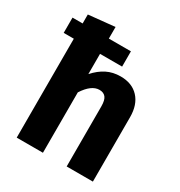

<svg xmlns="http://www.w3.org/2000/svg" viewBox="-178 -880 938 1002"><g transform="rotate(30 291.0 -379.0)"><path d="M528 -388V0H370V-361Q370 -400 357 -416Q344 -432 319 -432Q271 -432 227 -364V0H69V-596H8V-688H69V-742L227 -758V-688H360V-596H227V-474Q260 -511 297 -529.5Q334 -548 380 -548Q449 -548 488.5 -505.5Q528 -463 528 -388Z"/></g></svg>

Font: Fira Sans BGR
Style: Bold
Weight: 700
Designer: bBox Type GmbH & Carrois Corporate GbR & Edenspiekermann AG
Foundry: bBox Type GmbH & Carrois Corporate GbR & Edenspiekermann AG
Version: Version 4.301